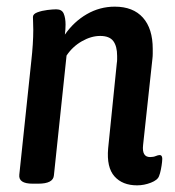

<svg xmlns="http://www.w3.org/2000/svg" viewBox="-20 -550 525 577"><path d="M392 7Q348 7 324 -20Q300 -47 305 -104L331 -360Q332 -366 332 -371.5Q332 -377 332 -382Q332 -411 320.5 -426.5Q309 -442 281 -442Q254 -442 226 -426Q198 -410 180 -383L142 -23Q140 2 95 2H78Q35 2 38 -25L74 -366Q77 -393 78.5 -416.5Q80 -440 80 -460Q80 -472 79.5 -481Q79 -490 79 -499Q79 -508 92.5 -513Q106 -518 122.5 -520Q139 -522 149 -522Q166 -522 171.5 -509Q177 -496 177 -476Q177 -462 175 -446Q202 -485 241 -507.5Q280 -530 325 -530Q380 -530 409.5 -497Q439 -464 439 -403Q439 -396 439 -388.5Q439 -381 438 -373L410 -114Q406 -78 431 -78Q441 -78 448 -81Q455 -84 460 -84Q470 -84 467 -63Q466 -53 463.5 -40.5Q461 -28 458 -21Q454 -9 433.5 -1Q413 7 392 7Z"/></svg>

Font: Asap Condensed Condensed Medium
Style: Italic
Weight: 500
Width: 3
Italic angle: -6°
Designer: Pablo Cosgaya
Foundry: Omnibus-Type
Version: Version 3.001; ttfautohint (v1.8.4.7-5d5b)